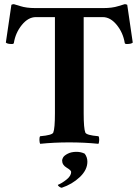

<svg xmlns="http://www.w3.org/2000/svg" viewBox="-20 -680 659 913"><path d="M343.8 42Q365.2 42 382.8 50.8Q395.5 67.4 395.5 88.9Q395.5 127.9 359.4 162.1Q323.2 196.3 273.4 212.9Q266.6 211.9 260.7 207Q254.9 202.1 254.9 199.2Q274.4 191.4 296.4 173.8Q318.4 156.2 318.4 137.7Q318.4 129.9 296.9 117.2Q275.4 104.5 275.4 83Q275.4 77.1 280.3 68.4Q285.2 59.6 302.2 50.8Q319.3 42 343.8 42ZM471.7 -641.6Q513.7 -641.6 542.5 -650.9Q571.3 -660.2 573.2 -660.2Q579.1 -660.2 585 -657.2L611.3 -477.5Q604.5 -470.7 583 -470.7Q574.2 -470.7 573.2 -475.6Q565.4 -524.4 535.2 -561.5Q504.9 -598.6 468.8 -598.6H377.9V-141.6Q377.9 -69.3 385.7 -49.8Q390.6 -37.1 448.2 -32.2Q452.1 -27.3 451.7 -14.2Q451.2 -1 448.2 3.9Q381.8 -2.9 308.6 -2.9Q237.3 -2.9 170.9 3.9Q168 -1 167.5 -14.2Q167 -27.3 170.9 -32.2Q228.5 -37.1 233.4 -49.8Q241.2 -69.3 241.2 -141.6V-598.6H150.4Q114.3 -598.6 84 -561.5Q53.7 -524.4 45.9 -475.6Q44.9 -470.7 36.1 -470.7Q14.6 -470.7 7.8 -477.5L34.2 -657.2Q40 -660.2 45.9 -660.2Q47.9 -660.2 76.7 -650.9Q105.5 -641.6 147.5 -641.6Z"/></svg>

Font: Crimson
Style: Bold
Weight: 700
Version: Version 0.8 ; ttfautohint (v1.00) -l 8 -r 50 -G 200 -x 14 -D